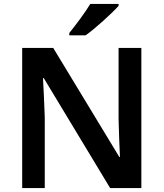

<svg xmlns="http://www.w3.org/2000/svg" viewBox="-20 -958 833 978"><path d="M584 -928V-938H440C413 -893 363 -827 333 -790V-778H416C466 -813 551 -891 584 -928ZM700 0V-714H584V-351C585 -286 589 -211 591 -158H588L251 -714H93V0H208V-360C206 -430 202 -500 199 -560H203L541 0Z"/></svg>

Font: Noto Sans Arabic UI SmBd
Style: Regular
Weight: 600
Designer: Monotype Design Team, Nadine Chahine and Nizar Qandah
Foundry: Monotype Imaging Inc.
Version: Version 2.010